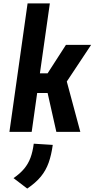

<svg xmlns="http://www.w3.org/2000/svg" viewBox="-20 -770 555 1121"><path d="M35 0 141 -750H271L213 -342H258L365 -508H512L370 -294L449 0H309L258 -227H197L165 0ZM139 331 59 270Q98 243 121.5 214.5Q145 186 158 151Q171 116 177 69L288 76Q280 135 264 180Q248 225 218.5 261Q189 297 139 331Z"/></svg>

Font: Finlandica SemiBold
Style: Italic
Weight: 600
Italic angle: -8°
Designer: Niklas Ekholm, Juho Hiilivirta, Jaakko Suomalainen
Foundry: Helsinki Type Studio
Version: Version 1.063